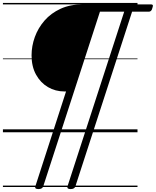

<svg xmlns="http://www.w3.org/2000/svg" viewBox="-20 -905 1066 1314"><path d="M243 389Q215 389 222 370L432 -279H422Q359 -279 308 -309Q257 -339 226.5 -394.5Q196 -450 196 -526Q196 -590 218.5 -652Q241 -714 285 -764.5Q329 -815 394.5 -845Q460 -875 545 -875H1014Q1023 -875 1025.5 -870Q1028 -865 1023 -851Q1020 -837 1013.5 -831Q1007 -825 999 -825H884L496 370Q490 389 463 389Q436 389 442 370L830 -825H664L276 370Q270 389 243 389ZM0 365H921V375H0ZM0 -20H921V0H0ZM0 -505H921V-500H0ZM0 -885H921V-875H0Z"/></svg>

Font: Playwrite DK Uloopet Guides
Style: Regular
Weight: 400
Designer: Veronika Burian, José Scaglione
Foundry: TypeTogether
Version: Version 1.003